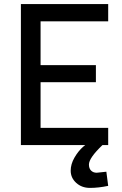

<svg xmlns="http://www.w3.org/2000/svg" viewBox="-20 -708 593 937"><path d="M178 -604V-390H448V-307H178V-84H508V0H480Q414 63 414 95Q414 114 424.5 124.5Q435 135 452 135L499 130L508 199Q461 209 419 209Q379 209 352 184.5Q325 160 325 125Q325 93 343.5 61Q362 29 386 8L396 0H82V-688H508V-604Z"/></svg>

Font: Cairo SemiBold
Style: Regular
Weight: 600
Designer: Mohamed Gaber, the designers of Titillium
Foundry: Kief Type Foundry
Version: Version 2.009; ttfautohint (v1.5.33-1714) -l 8 -r 50 -G 200 